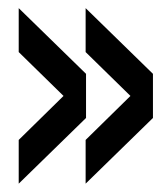

<svg xmlns="http://www.w3.org/2000/svg" viewBox="-20 -549 412 472"><path d="M190.5 -421V-529L356 -367.5V-259ZM190.5 -97.5V-205L356 -367.5V-259ZM26 -421V-529L191.5 -367.5V-259ZM26 -97.5V-205L191.5 -367.5V-259Z"/></svg>

Font: Big Shoulders Text Thin
Style: Bold
Weight: 700
Version: Version 2.002